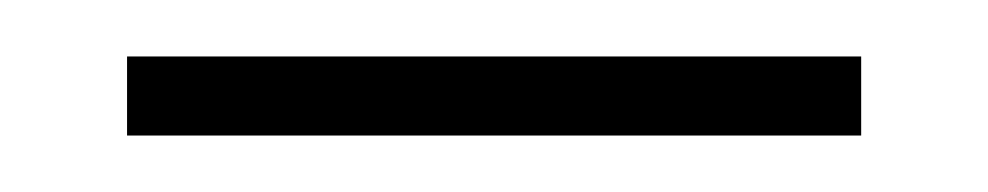

<svg xmlns="http://www.w3.org/2000/svg" viewBox="-20 -307 350 68"><path d="M25 -259V-287H285V-259Z"/></svg>

Font: Noto Serif Bengali Thin
Style: Regular
Weight: 250
Version: Version 2.003